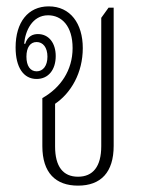

<svg xmlns="http://www.w3.org/2000/svg" viewBox="-20 -573 460 603"><path d="M225 10C297 10 337 -32 337 -115V-549H321L298 -517V-114C298 -50 272 -18 225 -18C178 -18 153 -50 153 -113V-247C203 -281 240 -344 240 -422C240 -499 201 -553 133 -553C68 -553 29 -503 29 -424C29 -361 54 -325 95 -325C132 -325 155 -354 155 -397C155 -437 134 -466 99 -466C85 -466 67 -461 59 -435L56 -436C59 -475 81 -525 131 -525C174 -525 208 -491 208 -422C208 -352 170 -297 113 -265V-114C113 -30 155 10 225 10ZM95 -349C75 -349 63 -366 63 -395C63 -424 75 -441 95 -441C115 -441 129 -424 129 -395C129 -366 115 -349 95 -349Z"/></svg>

Font: Noto Serif Thai ExtraCondensed ExtraLight
Style: Regular
Weight: 200
Width: 2
Designer: Monotype Design Team
Foundry: Monotype Imaging Inc.
Version: Version 2.002